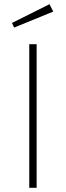

<svg xmlns="http://www.w3.org/2000/svg" viewBox="-20 -892 313 912"><path d="M215 -872 233 -837 47 -761 37 -783ZM154 -682V0H119V-682Z"/></svg>

Font: Fira Sans UltraLight
Style: Regular
Weight: 200
Designer: Carrois Corporate & Edenspiekermann AG
Foundry: Carrois Corporate GbR & Edenspiekermann AG
Version: Version 4.106;PS 004.106;hotconv 1.0.70;makeotf.lib2.5.58329